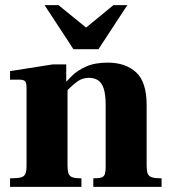

<svg xmlns="http://www.w3.org/2000/svg" viewBox="-20 -725 668 745"><path d="M342 0V-33Q364 -33 374 -36.5Q384 -40 387 -50Q390 -60 390 -78V-318Q390 -358 382.5 -381Q375 -404 360.5 -413.5Q346 -423 325 -423Q300 -423 280.5 -409Q261 -395 230 -364L224 -392Q238 -410 259.5 -431Q281 -452 314.5 -467Q348 -482 398 -482Q467 -482 508 -444.5Q549 -407 549 -318V-83Q549 -62 553 -51.5Q557 -41 569.5 -37Q582 -33 607 -33V0ZM19 0V-33Q47 -33 60.5 -36.5Q74 -40 78.5 -50.5Q83 -61 83 -83V-383Q83 -403 77.5 -409.5Q72 -416 54 -416H19V-449L184 -475H237V-409H242V-83Q242 -62 246 -51.5Q250 -41 261.5 -37Q273 -33 296 -33V0ZM265 -534 153 -705H207L314 -618L420 -705H474L362 -534Z"/></svg>

Font: Frank Ruhl Libre Black
Style: Regular
Weight: 900
Designer: Yanek Iontef
Foundry: Fontef
Version: Version 6.004